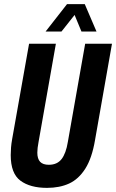

<svg xmlns="http://www.w3.org/2000/svg" viewBox="-20 -899 563 931"><path d="M208 12Q126 12 79 -23Q32 -58 32 -147Q32 -164 33.5 -183.5Q35 -203 39 -225L121 -687H251L167 -211Q164 -195 162.5 -182.5Q161 -170 161 -159Q161 -129 174.5 -114.5Q188 -100 217 -100Q257 -100 278.5 -127.5Q300 -155 309 -211L393 -687H523L441 -221Q426 -132 393.5 -81Q361 -30 315 -9Q269 12 208 12ZM201 -746 305 -879H391L448 -746H375L327 -862L369 -861L278 -746Z"/></svg>

Font: Archivo ExtraCondensed
Style: Bold Italic
Weight: 700
Width: 2
Italic angle: -10°
Designer: Hector Gatti
Foundry: Omnibus-Type
Version: Version 2.001